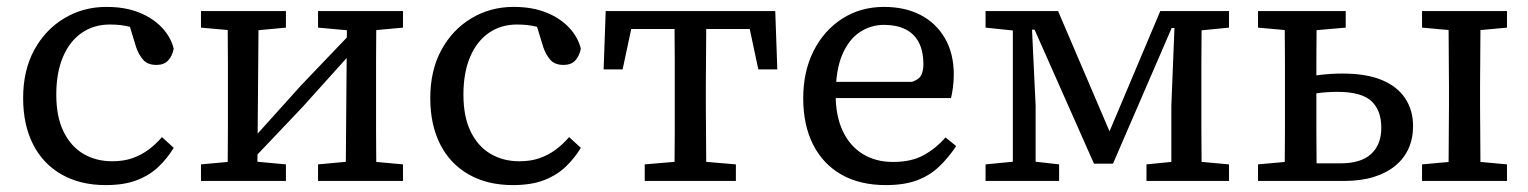

<svg xmlns="http://www.w3.org/2000/svg" viewBox="-20 -524 4426 556"><path d="M286 12Q212 12 158 -19Q104 -50 75.5 -106.5Q47 -163 47 -240Q47 -320 79 -379Q111 -438 166 -471Q221 -504 288 -504Q343 -504 383.5 -487.5Q424 -471 449.5 -443.5Q475 -416 483 -383Q479 -362 467 -349Q455 -336 433 -336Q407 -336 394 -351.5Q381 -367 374 -388L346 -480L404 -429Q381 -440 355.5 -446.5Q330 -453 298 -453Q252 -453 217 -429Q182 -405 162.5 -359.5Q143 -314 143 -250Q143 -186 164 -143Q185 -100 221.5 -78.5Q258 -57 305 -57Q338 -57 363.5 -66Q389 -75 410 -90.5Q431 -106 449 -127L483 -96Q465 -66 439.5 -41.5Q414 -17 377 -2.5Q340 12 286 12Z M562 0V-48L672 -58H700L808 -48V0ZM901 0V-48L1010 -58H1038L1147 -48V0ZM639 0Q639 -31 639.5 -68Q640 -105 640 -144.5Q640 -184 640 -218V-274Q640 -309 640 -348Q640 -387 639.5 -424.5Q639 -462 639 -492H729L725 0ZM706 -56 684 -107H699L853 -278L1006 -438L1024 -384H1009L857 -215ZM981 0 985 -492H1070Q1070 -462 1069.5 -424.5Q1069 -387 1069 -348Q1069 -309 1069 -274V-218Q1069 -184 1069 -144.5Q1069 -105 1069.5 -68Q1070 -31 1070 0ZM562 -444V-492H808V-444L701 -434H673ZM901 -444V-492H1147V-444L1039 -434H1011Z M1465 12Q1391 12 1337 -19Q1283 -50 1254.5 -106.5Q1226 -163 1226 -240Q1226 -320 1258 -379Q1290 -438 1345 -471Q1400 -504 1467 -504Q1522 -504 1562.5 -487.5Q1603 -471 1628.5 -443.5Q1654 -416 1662 -383Q1658 -362 1646 -349Q1634 -336 1612 -336Q1586 -336 1573 -351.5Q1560 -367 1553 -388L1525 -480L1583 -429Q1560 -440 1534.5 -446.5Q1509 -453 1477 -453Q1431 -453 1396 -429Q1361 -405 1341.5 -359.5Q1322 -314 1322 -250Q1322 -186 1343 -143Q1364 -100 1400.5 -78.5Q1437 -57 1484 -57Q1517 -57 1542.5 -66Q1568 -75 1589 -90.5Q1610 -106 1628 -127L1662 -96Q1644 -66 1618.5 -41.5Q1593 -17 1556 -2.5Q1519 12 1465 12Z M1728 -323 1734 -492H2225L2231 -323H2176L2143 -478L2188 -440H1770L1816 -478L1783 -323ZM1847 0V-48L1965 -58H1993L2111 -48V0ZM1933 0Q1933 -31 1933.5 -68Q1934 -105 1934 -144.5Q1934 -184 1934 -218V-274Q1934 -309 1934 -348Q1934 -387 1933.5 -424.5Q1933 -462 1933 -492H2026Q2025 -462 2025 -424.5Q2025 -387 2024.5 -348Q2024 -309 2024 -274V-218Q2024 -184 2024.5 -144.5Q2025 -105 2025 -68Q2025 -31 2026 0Z M2545 12Q2470 12 2416.5 -18.5Q2363 -49 2334.5 -105.5Q2306 -162 2306 -239Q2306 -317 2336 -376.5Q2366 -436 2419 -470Q2472 -504 2540 -504Q2601 -504 2646 -480.5Q2691 -457 2716.5 -413Q2742 -369 2742 -308Q2742 -289 2739.5 -270.5Q2737 -252 2734 -240H2359V-287H2621Q2642 -294 2648 -307Q2654 -320 2654 -337Q2654 -376 2640.5 -401.5Q2627 -427 2601.5 -439.5Q2576 -452 2540 -452Q2502 -452 2470 -431Q2438 -410 2419 -365.5Q2400 -321 2400 -249Q2400 -188 2420.5 -144.5Q2441 -101 2478.5 -78Q2516 -55 2566 -55Q2619 -55 2654.5 -74.5Q2690 -94 2718 -126L2749 -101Q2727 -68 2700 -42Q2673 -16 2636 -2Q2599 12 2545 12Z M3148 -50 2976 -438H2943V-492H3044L3195 -139H3191L3340 -492H3406V-443H3373L3203 -50ZM3372 0V-218L3383 -492H3460Q3460 -462 3459.5 -424.5Q3459 -387 3459 -348Q3459 -309 3459 -274V-218Q3459 -184 3459 -144.5Q3459 -105 3459.5 -68Q3460 -31 3460 0ZM2834 0V-48L2937 -58H2959L3047 -48V0ZM3300 0V-48L3401 -58H3429L3539 -48V0ZM2834 -444V-492H2947V-434H2930ZM2913 0V-492H2966L2979 -218V0ZM3418 -434V-492H3539V-444L3437 -434Z M3756 0V-51H3862Q3921 -51 3950.5 -78Q3980 -105 3980 -154Q3980 -205 3951 -231.5Q3922 -258 3853 -258Q3822 -258 3794 -254Q3766 -250 3747 -245V-298Q3768 -303 3801.5 -307Q3835 -311 3868 -311Q3936 -311 3981 -292.5Q4026 -274 4049 -239.5Q4072 -205 4072 -159Q4072 -123 4059 -94Q4046 -65 4020.5 -44Q3995 -23 3958 -11.5Q3921 0 3872 0ZM3700 0Q3700 -31 3700.5 -68Q3701 -105 3701 -144.5Q3701 -184 3701 -218V-274Q3701 -309 3701 -348Q3701 -387 3700.5 -424.5Q3700 -462 3700 -492H3793Q3793 -462 3792.5 -424Q3792 -386 3792 -347Q3792 -308 3792 -273V-218Q3792 -184 3792 -144.5Q3792 -105 3792.5 -68Q3793 -31 3793 0ZM4174 0Q4175 -31 4175 -68Q4175 -105 4175.5 -144.5Q4176 -184 4176 -218V-274Q4176 -309 4175.5 -348Q4175 -387 4175 -424.5Q4175 -462 4174 -492H4268Q4267 -462 4267 -424.5Q4267 -387 4266.5 -348Q4266 -309 4266 -274V-218Q4266 -184 4266.5 -144.5Q4267 -105 4267 -68Q4267 -31 4268 0ZM3623 -444V-492H3877V-444L3762 -434H3734ZM4098 0V-48L4209 -58H4236L4344 -48V0ZM4098 -444V-492H4344V-444L4236 -434H4209ZM3623 0V-48L3734 -58H3746V0Z"/></svg>

Font: Source Serif 4
Style: Regular
Weight: 400
Designer: Frank Grießhammer
Foundry: Adobe Systems Incorporated
Version: Version 4.004;hotconv 1.0.116;makeotfexe 2.5.65601